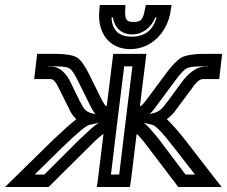

<svg xmlns="http://www.w3.org/2000/svg" viewBox="-130 -725 911 770"><path d="M298 -299C296 -300 295 -300 294 -301C291 -303 287 -309 279 -323L227 -428C211 -461 194 -485 178 -495C162 -504 132 -509 94 -509H44H19L16 -484L10 -433L7 -408H32H71C84 -408 93 -399 108 -367L147 -289C154 -272 164 -258 176 -247C152 -228 122 -201 86 -167L-67 -17L-110 25H-54H53H65L73 17L224 -133C253 -162 272 -180 285 -188L262 0L258 25H283H366H391L395 0L418 -188C428 -180 443 -162 465 -133L579 17L585 25H596H702H759L726 -17L610 -167C583 -201 559 -228 539 -247C554 -258 568 -272 579 -289L637 -367C659 -399 672 -408 685 -408H724H749L752 -433L758 -484L761 -509H736H687C649 -509 618 -504 599 -495C581 -485 558 -461 534 -428L456 -323C445 -309 440 -303 436 -301C435 -300 433 -300 431 -299L454 -484L457 -509H432H349H324L321 -484L298 -299ZM253 -267 234 -272C216 -277 205 -288 193 -315H192L154 -393C136 -432 108 -458 77 -458H63V-459H88C122 -459 140 -456 148 -451C157 -446 167 -432 182 -402L234 -297C240 -285 246 -275 253 -267ZM268 -233C267 -233 266 -232 265 -232C249 -222 224 -199 190 -167L48 -25H9L119 -133C181 -193 215 -221 228 -224L268 -233ZM446 -233 482 -224C494 -221 522 -193 568 -133L652 -25H614L507 -167C481 -199 461 -222 448 -232C447 -232 447 -233 446 -233ZM470 -268C478 -275 487 -285 495 -297L573 -402C595 -432 609 -446 619 -451C628 -456 647 -459 681 -459H705V-458H691C660 -458 625 -432 597 -393L540 -315H539C521 -288 507 -277 488 -272L470 -268ZM345 -273 368 -459H401L378 -273L375 -249V-248L372 -224L348 -25H315L339 -224L342 -248V-249L345 -273ZM532 -705H478H455L450 -682C443 -645 434 -637 406 -637C378 -637 371 -645 372 -682L373 -705H350H296H270L268 -679C261 -597 305 -528 392 -528C479 -528 541 -597 554 -679L558 -705H532ZM498 -655C484 -605 452 -578 398 -578C345 -578 320 -605 317 -655H323C329 -614 357 -587 400 -587C442 -587 476 -614 493 -655H498Z"/></svg>

Font: Gamestation Display Outline
Style: Italic
Weight: 400
Designer: Jonas Hecksher
Foundry: Jonas Hecksher, Playtypeª, e-types AS
Version: Version 1.003